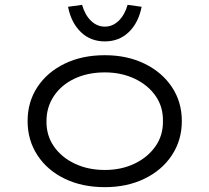

<svg xmlns="http://www.w3.org/2000/svg" viewBox="-20 -763 865 793"><path d="M413 10Q319 10 247 -25Q175 -60 134.5 -122Q94 -184 94 -263Q94 -342 134.5 -403.5Q175 -465 247 -500Q319 -535 413 -535Q505 -535 577 -500Q649 -465 690 -403.5Q731 -342 731 -263Q731 -184 690 -122Q649 -60 577 -25Q505 10 413 10ZM413 -61Q481 -61 535.5 -87Q590 -113 622 -158.5Q654 -204 653 -263Q654 -322 622.5 -367Q591 -412 536 -438Q481 -464 413 -464Q343 -464 288.5 -438.5Q234 -413 203 -367Q172 -321 172 -263Q171 -204 202.5 -158.5Q234 -113 289 -87Q344 -61 413 -61ZM413 -592Q354 -592 314 -630.5Q274 -669 261 -735L319 -743Q331 -701 356 -677Q381 -653 413 -653Q445 -653 470 -677Q495 -701 507 -743L565 -735Q552 -669 512 -630.5Q472 -592 413 -592Z"/></svg>

Font: Lexend Mega Light
Style: Regular
Weight: 300
Version: Version 1.007